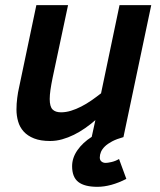

<svg xmlns="http://www.w3.org/2000/svg" viewBox="-20 -532 622 745"><path d="M470.2 162.1Q440.9 177.2 412.4 185.1Q383.8 192.9 357.9 192.9Q308.1 192.9 283.9 174.1Q259.8 155.3 259.8 112.8Q259.8 80.6 280.3 51Q300.8 21.5 335.9 -1L350.1 -65.9Q331.1 -49.3 310.1 -34.7Q289.1 -20 266.8 -9Q244.6 2 221.4 8.5Q198.2 15.1 174.8 15.1Q137.2 15.1 112.1 5.1Q86.9 -4.9 71.8 -21.7Q56.6 -38.6 50.3 -60.8Q43.9 -83 43.9 -106.9Q43.9 -129.9 46.9 -152.3Q49.8 -174.8 53.2 -189L121.1 -512.2H244.1L184.1 -230Q178.7 -203.6 175.8 -183.3Q172.9 -163.1 172.9 -147.9Q172.9 -118.7 183.8 -107.4Q194.8 -96.2 216.8 -96.2Q235.8 -96.2 255.6 -102.3Q275.4 -108.4 295.4 -118.7Q315.4 -128.9 334.7 -142.3Q354 -155.8 372.1 -169.9L443.8 -512.2H566.9L459 0Q432.6 7.3 415 16.6Q397.5 25.9 387 36.1Q376.5 46.4 371.8 57.4Q367.2 68.4 367.2 79.1Q367.2 89.4 373.8 94.7Q380.4 100.1 390.1 100.1Q397.5 100.1 412.6 96.7Q427.7 93.3 441.9 85Z"/></svg>

Font: Clear Sans
Style: Bold Italic
Weight: 700
Italic angle: -12°
Foundry: Intel Corporation
Version: Version 1.00